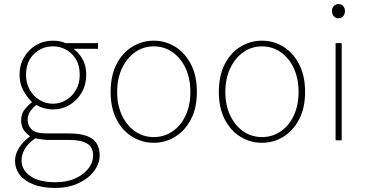

<svg xmlns="http://www.w3.org/2000/svg" viewBox="-20 -690 1796 944"><path d="M250 234Q189 234 145 217Q101 200 77.5 170Q54 140 54 100Q54 68 73.5 37Q93 6 126 -18V-22Q108 -33 96 -52Q84 -71 84 -98Q84 -131 102.5 -153.5Q121 -176 136 -186V-190Q114 -210 95 -244.5Q76 -279 76 -322Q76 -370 98 -408Q120 -446 157 -468Q194 -490 240 -490Q260 -490 276 -486.5Q292 -483 302 -478H462V-450H346V-446Q370 -428 387 -397Q404 -366 404 -322Q404 -274 382 -235.5Q360 -197 323 -174.5Q286 -152 240 -152Q219 -152 197 -158Q175 -164 158 -174Q142 -161 129 -143.5Q116 -126 116 -100Q116 -73 135.5 -53.5Q155 -34 210 -34H316Q396 -34 433 -8Q470 18 470 74Q470 114 443 150.5Q416 187 366.5 210.5Q317 234 250 234ZM240 -180Q275 -180 305 -198Q335 -216 353.5 -248Q372 -280 372 -322Q372 -387 333 -424.5Q294 -462 240 -462Q186 -462 147 -424.5Q108 -387 108 -322Q108 -280 126.5 -248Q145 -216 175 -198Q205 -180 240 -180ZM252 206Q309 206 350.5 187Q392 168 415 138Q438 108 438 76Q438 34 408.5 16Q379 -2 322 -2H212Q208 -2 191 -4Q174 -6 154 -10Q118 14 102 42.5Q86 71 86 98Q86 146 129.5 176Q173 206 252 206Z M736 12Q679 12 630.5 -17.5Q582 -47 553 -103Q524 -159 524 -238Q524 -318 553 -374.5Q582 -431 630.5 -460.5Q679 -490 736 -490Q793 -490 841 -460.5Q889 -431 918.5 -374.5Q948 -318 948 -238Q948 -159 918.5 -103Q889 -47 841 -17.5Q793 12 736 12ZM736 -16Q787 -16 828 -44Q869 -72 892.5 -122Q916 -172 916 -238Q916 -304 892.5 -354.5Q869 -405 828 -433.5Q787 -462 736 -462Q685 -462 644.5 -433.5Q604 -405 580 -354.5Q556 -304 556 -238Q556 -172 580 -122Q604 -72 644.5 -44Q685 -16 736 -16Z M1268 12Q1211 12 1162.5 -17.5Q1114 -47 1085 -103Q1056 -159 1056 -238Q1056 -318 1085 -374.5Q1114 -431 1162.5 -460.5Q1211 -490 1268 -490Q1325 -490 1373 -460.5Q1421 -431 1450.5 -374.5Q1480 -318 1480 -238Q1480 -159 1450.5 -103Q1421 -47 1373 -17.5Q1325 12 1268 12ZM1268 -16Q1319 -16 1360 -44Q1401 -72 1424.5 -122Q1448 -172 1448 -238Q1448 -304 1424.5 -354.5Q1401 -405 1360 -433.5Q1319 -462 1268 -462Q1217 -462 1176.5 -433.5Q1136 -405 1112 -354.5Q1088 -304 1088 -238Q1088 -172 1112 -122Q1136 -72 1176.5 -44Q1217 -16 1268 -16Z M1630 0V-478H1660V0ZM1644 -600Q1631 -600 1621.5 -610Q1612 -620 1612 -636Q1612 -651 1621.5 -660.5Q1631 -670 1644 -670Q1658 -670 1667 -660.5Q1676 -651 1676 -636Q1676 -620 1667 -610Q1658 -600 1644 -600Z"/></svg>

Font: Source Sans 3 ExtraLight ExtraLight
Style: Regular
Weight: 250
Version: Version 3.052;hotconv 1.1.0;makeotfexe 2.6.0